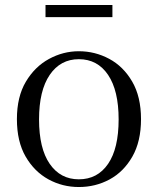

<svg xmlns="http://www.w3.org/2000/svg" viewBox="-20 -737 636 772"><path d="M297 15Q231 15 174.5 -16Q118 -47 83 -107.5Q48 -168 48 -258Q48 -348 84 -408.5Q120 -469 177 -500Q234 -531 297 -531Q362 -531 419 -500.5Q476 -470 511.5 -409Q547 -348 547 -258Q547 -168 512 -107Q477 -46 420.5 -15.5Q364 15 297 15ZM297 -16Q372 -16 414.5 -78Q457 -140 457 -257Q457 -373 414.5 -436Q372 -499 297 -499Q223 -499 180 -436Q137 -373 137 -257Q137 -140 180 -78Q223 -16 297 -16ZM163 -668V-717H432V-668Z"/></svg>

Font: Noto Serif SC
Style: Regular
Weight: 400
Designer: Ryoko NISHIZUKA 西塚涼子 (kana & ideographs); Frank Grießhammer (Latin, Greek & Cyrillic); Wenlong ZHANG 张文龙 (bopomofo); San
Foundry: Adobe
Version: Version 2.002-H1;hotconv 1.1.0;makeotfexe 2.6.0